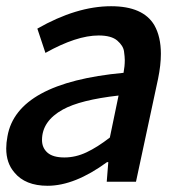

<svg xmlns="http://www.w3.org/2000/svg" viewBox="-31 -584 626 617"><path d="M122 13Q50 13 15 -30Q-11 -60 -11 -107Q-11 -125 -7 -146Q23 -318 366 -350Q370 -371 370 -391Q370 -401 367.5 -419Q365 -437 346 -453.5Q327 -470 286 -470Q215 -470 115 -414L89 -492Q215 -564 326 -564Q429 -564 465 -503Q486 -466 486 -411Q486 -375 477 -331L406 0H312L317 -63H313Q209 13 122 13ZM176 -78Q212 -78 247 -94.5Q282 -111 322 -142L350 -277Q227 -263 171 -232Q104 -195 104 -134Q104 -109 121.5 -93.5Q139 -78 176 -78Z"/></svg>

Font: l_WÎeÑOS 500W
Style: Regular
Weight: 500
Designer: R?O
Version: Version 2.00 June 21, 2023